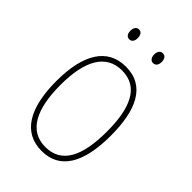

<svg xmlns="http://www.w3.org/2000/svg" viewBox="-213 -785 880 880"><g transform="rotate(45 227.5 -345.0)"><path d="M127 -668C127 -651 134 -636 151 -636C167 -636 175 -649 175 -668C175 -686 167 -700 151 -700C134 -700 127 -684 127 -668ZM281 -668C281 -651 289 -636 305 -636C322 -636 330 -650 330 -668C330 -686 322 -700 305 -700C289 -700 281 -685 281 -668ZM404 -264C404 -428 356 -537 229 -537C111 -537 50 -440 50 -265C50 -88 110 10 229 10C347 10 404 -87 404 -264ZM76 -265C76 -423 125 -512 229 -512C339 -512 378 -413 378 -265C378 -102 332 -15 228 -15C124 -15 76 -107 76 -265Z"/></g></svg>

Font: Noto Sans Lao UI Cond Thin
Style: Regular
Weight: 100
Width: 3
Designer: Monotype Design Team
Foundry: Monotype Imaging Inc.
Version: Version 2.000